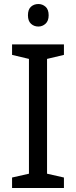

<svg xmlns="http://www.w3.org/2000/svg" viewBox="-20 -935 379 955"><path d="M298 0H40V-52L124 -71V-642L40 -662V-714H298V-662L214 -642V-71L298 -52ZM171 -915Q191 -915 206.5 -901.5Q222 -888 222 -859Q222 -831 206.5 -817Q191 -803 171 -803Q149 -803 134 -817Q119 -831 119 -859Q119 -888 134 -901.5Q149 -915 171 -915Z"/></svg>

Font: Noto Sans Old Turkic
Style: Regular
Weight: 400
Designer: Monotype Design Team
Foundry: Monotype Imaging Inc.
Version: Version 2.003; ttfautohint (v1.8.4.7-5d5b)